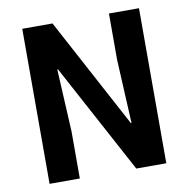

<svg xmlns="http://www.w3.org/2000/svg" viewBox="-80 -789 851 867"><g transform="rotate(-10 346.0 -355.5)"><path d="M613.3 -710.9V0H475.6L205.1 -502.9L202.1 -502L216.8 -215.3V0H78.1V-710.9H216.8L487.3 -206.1L490.2 -207L475.6 -499V-710.9Z"/></g></svg>

Font: Ufes Sans
Style: Bold
Weight: 700
Designer: Ricardo Esteves & Filipe Motta
Foundry: ProDesignUfes - Ricardo Esteves, Filipe Motta (This is a derivative work, based on Roboto family, by Christian Robertson
Version: Version 2.0